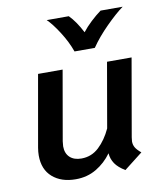

<svg xmlns="http://www.w3.org/2000/svg" viewBox="-80 -761 719 839"><g transform="rotate(-10 279.0 -341.5)"><path d="M459 -108Q459 -93 466 -81Q473 -69 491 -54L409 10Q379 -8 365 -28.5Q351 -49 349 -75Q321 -36 280.5 -12Q240 12 189 12Q125 12 86 -22Q47 -56 47 -118Q47 -134 50 -152L106 -470H215L161 -161Q159 -145 159 -139Q159 -108 177.5 -90.5Q196 -73 229 -73Q274 -73 307 -104Q340 -135 362 -183L412 -470H521L461 -126Q459 -112 459 -108ZM184 -695H282Q311 -666 338 -614Q354 -635 377.5 -657Q401 -679 423 -695H521Q488 -671 444 -627Q400 -583 370 -539H280Q264 -584 235.5 -628.5Q207 -673 184 -695Z"/></g></svg>

Font: KoHo SemiBold
Style: Italic
Weight: 600
Italic angle: -10°
Version: Version 1.000; ttfautohint (v1.6)